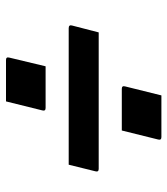

<svg xmlns="http://www.w3.org/2000/svg" viewBox="21 -620 558 640"><g transform="rotate(90 300.0 -300.0)"><path d="M298 -559H437Q448 -559 445 -548L415 -427H276Q265 -427 268 -438ZM88 -350H543Q554 -350 551 -339Q545 -316 540 -294.5Q535 -273 529 -250H74Q62 -250 65 -261Q71 -284 76.5 -305.5Q82 -327 88 -350ZM201 -173H340Q351 -173 348 -162L318 -41H180Q169 -41 172 -52Z"/></g></svg>

Font: Recursive Sn Lnr St Med
Style: Italic
Weight: 500
Italic angle: -15°
Version: Version 1.079;hotconv 1.0.112;makeotfexe 2.5.65598; ttfautoh